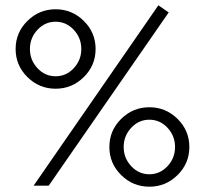

<svg xmlns="http://www.w3.org/2000/svg" viewBox="-20 -702 773 725"><path d="M83.5 -411Q39 -455 39 -517Q39 -579 83.5 -623Q128 -667 190 -667Q252 -667 296.5 -623Q341 -579 341 -517Q341 -455 296.5 -411Q252 -367 190 -367Q128 -367 83.5 -411ZM121.5 -589.5Q93 -559 93 -517Q93 -475 121.5 -444.5Q150 -414 190 -414Q230 -414 258.5 -444.5Q287 -475 287 -517Q287 -559 258.5 -589.5Q230 -620 190 -620Q150 -620 121.5 -589.5ZM107 -1 578 -682 617 -655 164 -1ZM437.5 -41Q393 -85 393 -147Q393 -209 437.5 -253Q482 -297 544 -297Q606 -297 650.5 -253Q695 -209 695 -147Q695 -85 650.5 -41Q606 3 544 3Q482 3 437.5 -41ZM475.5 -219.5Q447 -189 447 -147Q447 -105 475.5 -74.5Q504 -44 544 -44Q584 -44 612.5 -74.5Q641 -105 641 -147Q641 -189 612.5 -219.5Q584 -250 544 -250Q504 -250 475.5 -219.5Z"/></svg>

Font: Rufina
Style: Regular
Weight: 400
Designer: Martin Sommaruga
Foundry: Martin Sommaruga
Version: Version 1.001